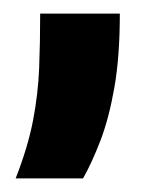

<svg xmlns="http://www.w3.org/2000/svg" viewBox="-20 -129 220 282"><path d="M3 133Q21 87 28.5 48Q36 9 37.5 -29Q39 -67 39 -109H156Q156 -46 148 -0.5Q140 45 127.5 77.5Q115 110 102 133Z"/></svg>

Font: Bricolage Grotesque 17pt SemiBold
Style: Regular
Weight: 600
Version: Version 1.001;gftools[0.9.33.dev8+g029e19f]